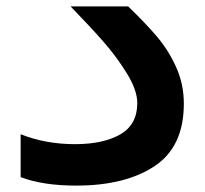

<svg xmlns="http://www.w3.org/2000/svg" viewBox="-20 -572 640 600"><path d="M44.5 -18.5V-152.5Q122.5 -121.5 214.5 -121.5Q302.5 -121.5 355.8 -152Q409 -182.5 409 -250Q409 -289.5 377 -341.8Q345 -394 304.5 -440.2Q264 -486.5 212.5 -539.5L200.5 -552H380.5Q434.5 -500 470.2 -458Q506 -416 530.2 -362.8Q554.5 -309.5 554.5 -248Q554.5 -113.5 463 -52.8Q371.5 8 218 8Q114 8 44.5 -18.5Z"/></svg>

Font: JuliaMono ExtraBoldItalic
Style: Regular
Weight: 800
Italic angle: -9°
Monospace: yes
Designer: cormullion
Foundry: corm
Version: Version 0.049; ttfautohint (v1.8.4)